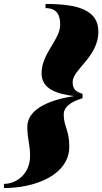

<svg xmlns="http://www.w3.org/2000/svg" viewBox="-60 -800 517 970"><path d="M-40 150C125 150 290 80 290 -59C290 -146 262 -159 262 -222C262 -273 327 -294 357 -304V-326C327 -336 307 -345 307 -386C307 -449 437 -513 437 -640C437 -749 335 -780 170 -780V-759C232 -759 244 -718 244 -675C244 -599 150 -530 150 -430C150 -350 226.5 -326 314 -314.5C211 -299 78 -257.5 78 -159C78 -99 92 -69 92 -13C92 80 22 129 -40 129Z"/></svg>

Font: Bodoni* 48pt Fatface
Style: Italic
Weight: 900
Italic angle: -13°
Version: Version 2.3